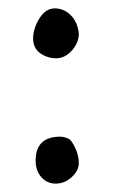

<svg xmlns="http://www.w3.org/2000/svg" viewBox="-20 -439 272 458"><path d="M168 -359Q168 -337 151.5 -318.5Q135 -300 114 -300Q93 -300 76 -312Q59 -324 59 -347.5Q59 -371 74 -395Q89 -419 110.5 -419Q132 -419 148.5 -403Q165 -387 168 -359ZM124 -113Q132 -113 144 -108Q151 -104 159.5 -86Q168 -68 168 -50Q168 -32 151 -16.5Q134 -1 113 -1Q92 -1 78.5 -16.5Q65 -32 65 -56Q65 -113 124 -113Z"/></svg>

Font: Patrick Hand SC
Style: Regular
Weight: 400
Designer: Patrick Wagesreiter
Foundry: Patrick Wagesreiter
Version: Version 1.003;PS 001.003;hotconv 1.0.70;makeotf.lib2.5.58329